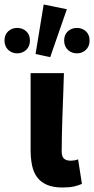

<svg xmlns="http://www.w3.org/2000/svg" viewBox="-71 -821 418 853"><path d="M206 12Q165 12 137.5 0Q110 -12 94 -33.5Q78 -55 71.5 -86Q65 -117 65 -155V-496H213Q212 -452 210 -404.5Q208 -357 206.5 -310.5Q205 -264 204 -222Q203 -180 203 -149Q203 -125 213.5 -116Q224 -107 244 -107Q250 -107 259 -108.5Q268 -110 276 -113L293 -4Q277 3 257.5 7.5Q238 12 206 12ZM87 -581 123 -801 226 -780 152 -567ZM5 -584Q-18 -584 -34.5 -599.5Q-51 -615 -51 -641Q-51 -667 -34.5 -682Q-18 -697 5 -697Q29 -697 45.5 -682Q62 -667 62 -641Q62 -615 45.5 -599.5Q29 -584 5 -584ZM271 -584Q247 -584 230.5 -599.5Q214 -615 214 -641Q214 -667 230.5 -682Q247 -697 271 -697Q294 -697 310.5 -682Q327 -667 327 -641Q327 -615 310.5 -599.5Q294 -584 271 -584Z"/></svg>

Font: Font
Style: ¶
Weight: 700
Designer: Paul D. Hunt
Foundry: Adobe Systems Incorporated
Version: Version 3.000